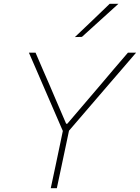

<svg xmlns="http://www.w3.org/2000/svg" viewBox="-20 -990 736 1010"><path d="M247 0Q260 -60 272 -117Q283.5 -173 297.5 -238.5L310.5 -301L202 -551.5Q185 -591.5 169 -628Q153 -664.5 132 -713H167Q190 -659.5 206.5 -621.2Q223 -583 238 -549Q252.5 -515 270 -474L328 -339H334L445 -469Q481.5 -512 512 -547.5Q542 -583 575 -622L653 -713H696Q661 -672.5 626 -631.5Q591 -590.5 557 -551.5L343 -302.5L329.5 -238.5Q315.5 -173 303.8 -117Q292 -61 279 0ZM374 -795Q421.5 -840 466.5 -883Q511 -926 557 -970H603Q554.5 -926 507 -883Q459.5 -839.5 411 -796Z"/></svg>

Font: Heraclito Thin
Style: Italic
Weight: 100
Italic angle: -12°
Designer: Kostas Bartsokas (font) & Cristiano Sobral (main changes)
Foundry: Kostas Bartsokas (font) & Cristiano Sobral (main changes)
Version: Version 1.00;July 8, 2020;FontCreator 13.0.0.2655 64-bit